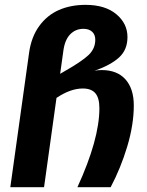

<svg xmlns="http://www.w3.org/2000/svg" viewBox="-20 -778 613 798"><path d="M402.8 -486.8Q466.8 -486.8 501.5 -448Q536.1 -409.2 536.1 -339.8Q536.1 -259.8 508.8 -168.9Q481.4 -78.1 439.9 0H301.8Q393.1 -199.2 393.1 -328.1Q393.1 -371.1 376.2 -390.6Q359.4 -410.2 324.2 -410.2Q272.9 -410.2 214.8 -371.1L163.1 0H22.9L101.1 -560.1Q110.4 -625 143.1 -669.9Q175.8 -714.8 224.6 -736.3Q273.4 -757.8 335.9 -757.8Q417 -757.8 463.4 -719Q509.8 -680.2 509.8 -624Q509.8 -571.3 475.3 -539.6Q440.9 -507.8 373 -483.9Q386.2 -486.8 402.8 -486.8ZM245.1 -480Q320.8 -522.9 348.4 -549.6Q376 -576.2 376 -612.8Q376 -634.3 362.8 -646.2Q349.6 -658.2 327.1 -658.2Q293.5 -658.2 271.2 -634.8Q249 -611.3 243.2 -565.9L230 -471.2Z"/></svg>

Font: FiraGO SemiBold
Style: Italic
Weight: 600
Italic angle: -8°
Designer: bBox Type GmbH
Foundry: bBox Type GmbH
Version: Version 1.001;PS 001.001;hotconv 1.0.88;makeotf.lib2.5.64775